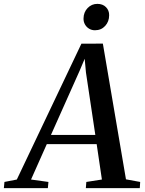

<svg xmlns="http://www.w3.org/2000/svg" viewBox="-89 -973 748 993"><path d="M-69 0 -66 -32 -2 -44.5 332 -747 443 -747.5 562.5 -45.5 636 -32 634 0H355L357.5 -32L438 -44.5L411 -227.5H153L71.5 -44.5L161.5 -32L158.5 0ZM174.5 -275H404L355.5 -598.5L349 -669L323 -607.5ZM402 -816.5Q385 -816.5 371.5 -824.8Q358 -833 350.2 -847Q342.5 -861 343 -878Q343.5 -910 364.2 -931.5Q385 -953 414.5 -953Q442.5 -953 459.2 -936Q476 -919 475.5 -894Q475.5 -861.5 455 -839Q434.5 -816.5 402 -816.5Z"/></svg>

Font: Merriweather 72pt Medium
Style: Italic
Weight: 500
Italic angle: -7.8°
Version: Version 2.101